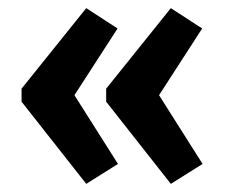

<svg xmlns="http://www.w3.org/2000/svg" viewBox="-20 -485 559 472"><path d="M400 -465 477 -415 371 -251 478 -82 400 -33 241 -235V-267ZM192 -465 269 -415 163 -251 270 -82 192 -33 33 -235V-267Z"/></svg>

Font: Exo 2
Style: Bold
Weight: 700
Designer: Natanael Gama
Foundry: Natanael Gama
Version: Version 2.010